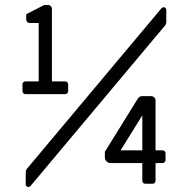

<svg xmlns="http://www.w3.org/2000/svg" viewBox="-20 -736 741 769"><path d="M70 -371V-398Q70 -403 73.5 -406.5Q77 -410 82 -410H135V-644H100Q93 -644 89 -648Q85 -652 85 -658V-679L157 -716H173Q179 -716 183.5 -711.5Q188 -707 188 -701V-410H241Q246 -410 249.5 -406.5Q253 -403 253 -398V-371Q253 -366 249.5 -362.5Q246 -359 241 -359H82Q77 -359 73.5 -362.5Q70 -366 70 -371ZM83 2V-46Q83 -54 87 -59L626 -702Q630 -707 636 -707Q640 -707 643 -704Q646 -701 646 -696V-648Q646 -640 642 -635L103 8Q99 13 93 13Q89 13 86 10Q83 7 83 2ZM550 -12V-83H422Q414 -83 407 -89.5Q400 -96 400 -105V-128L532 -341Q539 -351 549 -351H584Q592 -351 597.5 -346Q603 -341 603 -333V-134H631Q636 -134 639.5 -130.5Q643 -127 643 -122V-95Q643 -90 639.5 -86.5Q636 -83 631 -83H603V-12Q603 -7 599.5 -3.5Q596 0 591 0H562Q557 0 553.5 -3.5Q550 -7 550 -12ZM550 -134V-274L463 -134Z"/></svg>

Font: Miriam Libre
Style: Regular
Weight: 400
Designer: Michal Sahar
Foundry: Hagilda
Version: Version 1.001